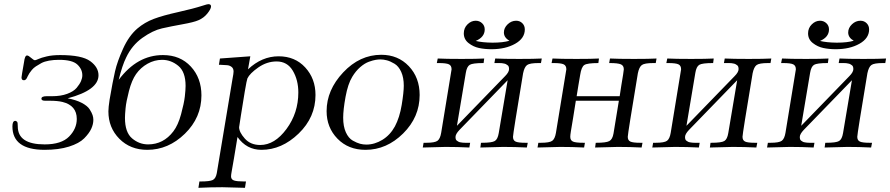

<svg xmlns="http://www.w3.org/2000/svg" viewBox="-20 -713 4303 928"><path d="M40 -102.1Q40 -128.9 54.2 -128.9Q58.1 -128.9 63 -124Q65.9 -120.1 65.9 -102.1Q65.9 -15.1 195.8 -15.1Q276.9 -15.1 314 -53Q351.1 -90.8 351.1 -138.2Q351.1 -203.1 282.2 -220.2Q258.3 -226.1 220.2 -226.1H198.2Q180.2 -226.1 180.2 -235.8Q180.2 -248 205.1 -248H231.9Q273.9 -248 304.9 -259.5Q335.9 -271 350.6 -288.6Q365.2 -306.2 371.6 -321Q377.9 -335.9 377.9 -349.1Q377.9 -378.9 353.5 -401.4Q329.1 -423.8 266.1 -423.8H264.2Q239.3 -423.8 217 -419.9Q194.8 -416 179.9 -408Q165 -399.9 153.6 -392.3Q142.1 -384.8 134 -375Q126 -365.2 122.1 -359.1Q118.2 -353 113.8 -344.2L109.9 -335.9Q104 -324.7 95.2 -325.2Q84 -325.2 84 -338.9Q84 -343.8 96.2 -413.1Q100.1 -445.3 110.8 -444.8Q117.7 -444.8 130.4 -433.3Q143.1 -421.9 148.9 -421.9Q152.8 -421.9 166 -428Q179.2 -434.1 206.1 -440.4Q232.9 -446.8 271 -446.8Q376 -446.8 416 -417.5Q456.1 -388.2 456.1 -349.1Q456.1 -277.3 307.1 -237.8Q348.1 -230 375.5 -215.6Q402.8 -201.2 413.3 -184.6Q423.8 -168 427.5 -156.5Q431.2 -145 431.2 -133.8Q431.2 -112.8 421.1 -90.8Q411.1 -68.8 387 -44.4Q362.8 -20 313.5 -4.4Q264.2 11.2 194.8 11.2Q40 10.7 40 -102.1Z M503.9 -174.8Q503.9 -193.8 509.8 -231.9Q524.9 -319.8 535.9 -367.9Q546.9 -416 575 -478Q603 -540 644 -575.2Q679.2 -605 723.1 -621.6Q767.1 -638.2 840.6 -654.5Q914.1 -670.9 960.9 -686Q981.9 -692.9 986.8 -692.9Q1000 -692.9 1000 -682.1Q1000 -669.9 982.4 -647.9Q964.8 -626 939 -615.2Q917 -605.5 862.3 -595.7Q807.6 -585.9 763.2 -575.9Q718.8 -565.9 668.2 -530Q617.7 -494.1 589.8 -435.1Q570.8 -397 553.7 -327.1Q643.6 -447.3 768.1 -446.8Q851.1 -446.8 902.3 -391.4Q953.6 -335.9 953.6 -252Q953.6 -145 873.8 -66.9Q793.9 11.2 691.9 11.2Q609.9 11.2 556.9 -42.2Q503.9 -95.7 503.9 -174.8ZM584 -143.1Q584 -73.2 618.4 -44.2Q652.8 -15.1 695.8 -15.1Q770 -15.1 817.9 -78.1Q840.8 -107.9 855.2 -160.9Q869.6 -213.9 873.3 -246.3Q877 -278.8 877 -297.9Q877 -365.7 841.8 -394.8Q806.6 -423.8 763.7 -423.8Q726.6 -423.8 693.1 -405Q659.7 -386.2 637.7 -355Q616.7 -325.2 603.3 -273.2Q589.8 -221.2 586.9 -189.7Q584 -158.2 584 -143.1Z M939 194.8 943.8 164.1H949.7Q993.7 164.1 1008.3 157Q1022.9 149.9 1027.8 124L1104 -333Q1108.9 -357.9 1108.9 -367.2Q1108.9 -382.3 1099.4 -389.6Q1089.8 -397 1077.9 -397.9Q1065.9 -398.9 1043.9 -399.9Q1040 -399.9 1038.1 -399.9L1043 -430.2L1189.9 -440.9L1178.7 -377.9Q1245.6 -440.9 1326.7 -440.9Q1405.8 -440.9 1455.3 -387Q1504.9 -333 1504.9 -253.9Q1504.9 -146 1423.3 -67.4Q1341.8 11.2 1243.7 11.2Q1171.9 11.2 1127.9 -50.8Q1119.1 3.4 1111.1 50.8Q1103 98.1 1099.9 115Q1096.7 131.8 1096.7 139.2Q1096.7 154.3 1110.8 159.2Q1125 164.1 1159.7 164.1H1168.9L1164.1 194.8Q1064.9 191.9 1054.7 191.9Q998 191.9 939 194.8ZM1135.7 -98.1Q1135.7 -74.2 1163.3 -43.2Q1190.9 -12.2 1237.8 -12.2Q1307.6 -12.2 1364.7 -89.6Q1421.9 -167 1421.9 -266.1Q1421.9 -326.2 1395.3 -371.1Q1368.7 -416 1316.9 -416Q1270 -416 1228.5 -387Q1187 -357.9 1175.8 -334Q1172.9 -328.1 1162.8 -269Q1152.8 -210 1144.3 -154.5Q1135.7 -99.1 1135.7 -98.1Z M1558.6 -175.8Q1558.6 -277.8 1638.7 -363Q1718.8 -448.2 1822.8 -448.2Q1903.8 -448.2 1956.1 -393.1Q2008.3 -337.9 2008.3 -253.9Q2008.3 -147 1928.5 -67.9Q1848.6 11.2 1746.6 11.2Q1663.6 11.2 1611.1 -42.7Q1558.6 -96.7 1558.6 -175.8ZM1638.7 -144Q1638.7 -102.1 1651.6 -73.5Q1664.6 -44.9 1685.1 -33.4Q1705.6 -22 1720.5 -18.1Q1735.4 -14.2 1750.5 -14.2Q1790.5 -14.2 1828.1 -37.1Q1865.7 -60.1 1888.7 -102.1Q1911.6 -145 1921.6 -206.1Q1931.6 -267.1 1931.6 -298.8Q1931.6 -337.9 1919.2 -365.5Q1906.7 -393.1 1886.7 -405Q1866.7 -417 1850.1 -421.4Q1833.5 -425.8 1818.4 -425.8Q1808.6 -425.8 1796.1 -423.8Q1783.7 -421.9 1763.2 -414.6Q1742.7 -407.2 1721.2 -388.7Q1699.7 -370.1 1682.6 -341.8Q1661.6 -307.6 1650.1 -244.9Q1638.7 -182.1 1638.7 -144Z M2023.4 0 2027.3 -22.9H2039.6Q2081.5 -22.9 2094.5 -32.5Q2107.4 -42 2112.3 -70.8Q2162.1 -372.6 2162.6 -377.9Q2162.6 -396 2149.7 -402.1Q2136.7 -408.2 2101.6 -408.2H2091.3L2095.7 -430.2Q2134.8 -428.2 2211.4 -428.2Q2284.7 -428.2 2320.3 -430.2L2317.4 -408.2H2315.4Q2264.6 -408.2 2250.5 -399.7Q2236.3 -391.1 2231.4 -360.8L2188.5 -105L2421.4 -345.2Q2440.4 -364.3 2440.4 -378.9Q2440.4 -384.8 2439 -389.9Q2437.5 -395 2433.1 -397.9Q2428.7 -400.9 2425.5 -402.8Q2422.4 -404.8 2415.5 -406Q2408.7 -407.2 2405.5 -407.7Q2402.3 -408.2 2393.6 -408.2Q2384.8 -408.2 2382.3 -408.2H2369.6L2373.5 -430.2Q2412.6 -428.2 2489.7 -428.2Q2563 -428.2 2598.6 -430.2L2594.7 -408.2H2582.5Q2540.5 -408.2 2527.6 -398.7Q2514.6 -389.2 2508.3 -358.9Q2459.5 -65.9 2459.5 -51.8Q2459.5 -34.7 2471.9 -28.8Q2484.4 -22.9 2519.5 -22.9H2530.8L2526.4 0Q2469.2 -2.9 2411.6 -2.9Q2400.4 -2.9 2301.8 0L2304.7 -22.9H2308.6Q2357.4 -22.9 2371.6 -31.5Q2385.7 -40 2390.6 -69.8L2433.6 -325.2L2200.7 -85Q2181.6 -64.9 2181.6 -50.8Q2181.6 -44.9 2183.1 -40Q2184.6 -35.2 2189 -32.5Q2193.4 -29.8 2196.5 -27.8Q2199.7 -25.9 2206.5 -24.9Q2213.4 -23.9 2217 -23.4Q2220.7 -22.9 2229 -22.9Q2237.3 -22.9 2239.7 -22.9H2252.4L2248.5 0Q2191.4 -2.9 2133.3 -2.9Q2122.6 -2.9 2023.4 0ZM2221.7 -551.8Q2221.7 -577.6 2239.5 -595.2Q2257.3 -612.8 2279.3 -612.8Q2297.4 -612.8 2310.1 -600.8Q2322.8 -588.9 2322.8 -570.8Q2322.8 -533.7 2279.3 -515.1Q2311.5 -507.3 2359.4 -506.8H2361.3Q2411.1 -506.8 2442.4 -516.1Q2415.5 -531.2 2415.5 -556.2Q2415.5 -578.1 2433.6 -595.5Q2451.7 -612.8 2474.6 -612.8Q2492.7 -612.8 2504.6 -600.8Q2516.6 -588.9 2516.6 -570.8Q2516.6 -527.8 2470 -501.5Q2423.3 -475.1 2355.5 -475.1Q2323.2 -475.1 2295.4 -481Q2267.6 -486.8 2244.6 -504.9Q2221.7 -522.9 2221.7 -551.8Z M2578.1 0 2582 -22.9Q2582 -22.9 2594.2 -22.9Q2636.2 -22.9 2649.2 -32.5Q2662.1 -42 2667 -70.8Q2716.8 -372.6 2717.3 -377.9Q2717.3 -396 2704.3 -402.1Q2691.4 -408.2 2656.2 -408.2H2646L2650.4 -430.2Q2689.5 -428.2 2766.1 -428.2Q2839.4 -428.2 2875 -430.2L2872.1 -408.2Q2817.9 -408.2 2804 -398.7Q2790 -389.2 2784.2 -351.1Q2781.2 -335 2775.6 -300.5Q2770 -266.1 2767.1 -248H2975.1Q2978 -270 2983.2 -301Q2988.3 -332 2991.7 -352.5Q2995.1 -373 2995.1 -377.9Q2995.1 -396 2980.7 -402.1Q2966.3 -408.2 2928.2 -408.2H2924.3L2928.2 -430.2Q2967.3 -428.2 3044.4 -428.2Q3117.7 -428.2 3153.3 -430.2L3149.4 -408.2H3137.2Q3095.2 -408.2 3082.3 -398.7Q3069.3 -389.2 3063 -358.9Q3014.2 -65.9 3014.2 -51.8Q3014.2 -34.7 3026.6 -28.8Q3039.1 -22.9 3074.2 -22.9H3085.4L3081.1 0Q3023.9 -2.9 2966.3 -2.9Q2955.1 -2.9 2856.4 0L2859.4 -22.9H2862.3Q2909.2 -22.9 2924.8 -31Q2940.4 -39.1 2945.3 -67.9Q2970.2 -217.8 2971.2 -226.1H2763.2Q2757.3 -186 2749.8 -141.6Q2742.2 -97.2 2739.3 -78.6Q2736.3 -60.1 2736.3 -51.8Q2736.3 -34.7 2749.3 -28.8Q2762.2 -22.9 2800.3 -22.9H2807.1L2803.2 0Q2746.1 -2.9 2688 -2.9Q2677.2 -2.9 2578.1 0Z M3132.8 0 3136.7 -22.9Q3136.7 -22.9 3148.9 -22.9Q3190.9 -22.9 3203.9 -32.5Q3216.8 -42 3221.7 -70.8Q3271.5 -372.6 3272 -377.9Q3272 -396 3259 -402.1Q3246.1 -408.2 3210.9 -408.2H3200.7L3205.1 -430.2Q3244.1 -428.2 3320.8 -428.2Q3394 -428.2 3429.7 -430.2L3426.8 -408.2H3424.8Q3374 -408.2 3359.9 -399.7Q3345.7 -391.1 3340.8 -360.8L3297.9 -105L3530.8 -345.2Q3549.8 -364.3 3549.8 -378.9Q3549.8 -384.8 3548.3 -389.9Q3546.9 -395 3542.5 -397.9Q3538.1 -400.9 3534.9 -402.8Q3531.7 -404.8 3524.9 -406Q3518.1 -407.2 3514.9 -407.7Q3511.7 -408.2 3502.9 -408.2Q3494.1 -408.2 3491.7 -408.2H3479L3482.9 -430.2Q3522 -428.2 3599.1 -428.2Q3672.4 -428.2 3708 -430.2L3704.1 -408.2H3691.9Q3649.9 -408.2 3637 -398.7Q3624 -389.2 3617.7 -358.9Q3568.8 -65.9 3568.8 -51.8Q3568.8 -34.7 3581.3 -28.8Q3593.8 -22.9 3628.9 -22.9H3640.1L3635.7 0Q3578.6 -2.9 3521 -2.9Q3509.8 -2.9 3411.1 0L3414.1 -22.9H3418Q3466.8 -22.9 3481 -31.5Q3495.1 -40 3500 -69.8L3543 -325.2L3310.1 -85Q3291 -64.9 3291 -50.8Q3291 -44.9 3292.5 -40Q3293.9 -35.2 3298.3 -32.5Q3302.7 -29.8 3305.9 -27.8Q3309.1 -25.9 3315.9 -24.9Q3322.8 -23.9 3326.4 -23.4Q3330.1 -22.9 3338.4 -22.9Q3346.7 -22.9 3349.1 -22.9H3361.8L3357.9 0Q3300.8 -2.9 3242.7 -2.9Q3231.9 -2.9 3132.8 0Z M3687.5 0 3691.4 -22.9H3703.6Q3745.6 -22.9 3758.5 -32.5Q3771.5 -42 3776.4 -70.8Q3826.2 -372.6 3826.7 -377.9Q3826.7 -396 3813.7 -402.1Q3800.8 -408.2 3765.6 -408.2H3755.4L3759.8 -430.2Q3798.8 -428.2 3875.5 -428.2Q3948.7 -428.2 3984.4 -430.2L3981.4 -408.2H3979.5Q3928.7 -408.2 3914.6 -399.7Q3900.4 -391.1 3895.5 -360.8L3852.5 -105L4085.4 -345.2Q4104.5 -364.3 4104.5 -378.9Q4104.5 -384.8 4103 -389.9Q4101.6 -395 4097.2 -397.9Q4092.8 -400.9 4089.6 -402.8Q4086.4 -404.8 4079.6 -406Q4072.8 -407.2 4069.6 -407.7Q4066.4 -408.2 4057.6 -408.2Q4048.8 -408.2 4046.4 -408.2H4033.7L4037.6 -430.2Q4076.7 -428.2 4153.8 -428.2Q4227.1 -428.2 4262.7 -430.2L4258.8 -408.2H4246.6Q4204.6 -408.2 4191.7 -398.7Q4178.7 -389.2 4172.4 -358.9Q4123.5 -65.9 4123.5 -51.8Q4123.5 -34.7 4136 -28.8Q4148.4 -22.9 4183.6 -22.9H4194.8L4190.4 0Q4133.3 -2.9 4075.7 -2.9Q4064.5 -2.9 3965.8 0L3968.8 -22.9H3972.7Q4021.5 -22.9 4035.6 -31.5Q4049.8 -40 4054.7 -69.8L4097.7 -325.2L3864.7 -85Q3845.7 -64.9 3845.7 -50.8Q3845.7 -44.9 3847.2 -40Q3848.6 -35.2 3853 -32.5Q3857.4 -29.8 3860.6 -27.8Q3863.8 -25.9 3870.6 -24.9Q3877.4 -23.9 3881.1 -23.4Q3884.8 -22.9 3893.1 -22.9Q3901.4 -22.9 3903.8 -22.9H3916.5L3912.6 0Q3855.5 -2.9 3797.4 -2.9Q3786.6 -2.9 3687.5 0ZM3885.7 -551.8Q3885.7 -577.6 3903.6 -595.2Q3921.4 -612.8 3943.4 -612.8Q3961.4 -612.8 3974.1 -600.8Q3986.8 -588.9 3986.8 -570.8Q3986.8 -533.7 3943.4 -515.1Q3975.6 -507.3 4023.4 -506.8H4025.4Q4075.2 -506.8 4106.4 -516.1Q4079.6 -531.2 4079.6 -556.2Q4079.6 -578.1 4097.7 -595.5Q4115.7 -612.8 4138.7 -612.8Q4156.7 -612.8 4168.7 -600.8Q4180.7 -588.9 4180.7 -570.8Q4180.7 -527.8 4134 -501.5Q4087.4 -475.1 4019.5 -475.1Q3987.3 -475.1 3959.5 -481Q3931.6 -486.8 3908.7 -504.9Q3885.7 -522.9 3885.7 -551.8Z"/></svg>

Font: CMU Serif Extra
Style: RomanSlanted
Weight: 500
Italic angle: -9.46001°
Version: Version 0.7.0